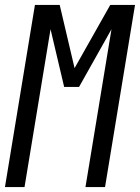

<svg xmlns="http://www.w3.org/2000/svg" viewBox="-28 -755 565 775"><path d="M-8 0 113 -735H213L273 -480L417 -735H517L396 0H317L422 -637L291 -404H231L176 -637L71 0Z"/></svg>

Font: Iosevka Term Oblique
Style: Regular
Weight: 400
Italic angle: -9°
Monospace: yes
Designer: Belleve Invis
Foundry: Belleve Invis
Version: Version 31.4.0